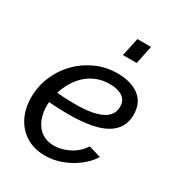

<svg xmlns="http://www.w3.org/2000/svg" viewBox="-176 -842 891 965"><g transform="rotate(30 269.5 -360.0)"><path d="M228 10Q179 10 141 -7Q103 -24 76.5 -54Q50 -84 36.5 -124Q23 -164 23 -210Q23 -273 47 -331Q71 -389 114 -433.5Q157 -478 215 -504.5Q273 -531 341 -531Q418 -531 465.5 -495.5Q513 -460 513 -390Q513 -310 443.5 -269.5Q374 -229 228 -229Q204 -229 174.5 -230Q145 -231 113 -234Q112 -228 112 -222Q112 -216 112 -211Q112 -180 120 -152Q128 -124 144 -102.5Q160 -81 184.5 -68.5Q209 -56 242 -56Q288 -56 332 -79.5Q376 -103 401 -143L472 -122Q454 -93 427 -69Q400 -45 368 -27.5Q336 -10 300.5 0Q265 10 228 10ZM333 -465Q290 -465 255.5 -450.5Q221 -436 195.5 -412Q170 -388 152.5 -357.5Q135 -327 125 -295Q155 -292 181.5 -291Q208 -290 231 -290Q288 -290 326.5 -297.5Q365 -305 389 -318.5Q413 -332 423.5 -350.5Q434 -369 434 -391Q434 -429 406.5 -447Q379 -465 333 -465ZM316 -624 339 -730H418L396 -624Z"/></g></svg>

Font: PTCRaleway Medium
Style: Italic
Weight: 500
Italic angle: -12°
Designer: Matt McInerney, Pablo Impallari, Rodrigo Fuenzalida
Foundry: Matt McInerney, Pablo Impallari, Rodrigo Fuenzalida
Version: Version 3.000g; ttfautohint (v1.5) -l 8 -r 28 -G 28 -x 14 -D